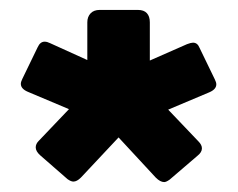

<svg xmlns="http://www.w3.org/2000/svg" viewBox="-20 -738 479 387"><path d="M311 -371Q303 -371 294 -380L219 -461L143 -380Q135 -372 128 -372Q123 -372 116 -377L61 -425Q52 -433 52 -441Q52 -448 58 -454L119 -518L36 -553Q22 -559 22 -569Q22 -573 25 -579L56 -643Q61 -654 70 -654Q75 -654 81 -651L156 -617V-693Q156 -704 162.5 -711Q169 -718 181 -718H258Q270 -718 276 -711.5Q282 -705 282 -693V-616L357 -649Q365 -652 369 -652Q378 -652 382 -642L413 -578Q416 -572 416 -568Q416 -558 402 -552L319 -517L380 -453Q387 -446 387 -439Q387 -431 378 -424L322 -376Q315 -371 311 -371Z"/></svg>

Font: Mitr SemiBold
Style: Regular
Weight: 600
Designer: Thanarat Vachiruckul
Foundry: Cadson Demak
Version: Version 1.003